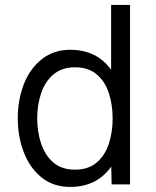

<svg xmlns="http://www.w3.org/2000/svg" viewBox="-20 -726 616 756"><path d="M256.5 10Q190 10 144 -27Q98 -64 74 -125.5Q50 -187 50 -260Q50 -331.5 73.5 -393.5Q97 -455.5 146 -494Q192.5 -530 256 -530Q361.5 -530 417.5 -451V-706.5H492V0H419.5L418 -70Q361 10 256.5 10ZM275 -58Q327 -58 359.8 -85.2Q392.5 -112.5 408 -158.5Q423.5 -204.5 423.5 -260Q423.5 -313 408.8 -358.8Q394 -404.5 361.2 -432.8Q328.5 -461 275 -461Q224.5 -461 191.5 -433.8Q158.5 -406.5 142.5 -360.5Q126.5 -314.5 126.5 -260Q126.5 -207 141.8 -161Q157 -115 189.8 -86.5Q222.5 -58 275 -58Z"/></svg>

Font: Acari Sans
Style: Regular
Weight: 400
Designer: Alfredo Marco Pradil and Stefan Peev (font) & Cristiano Sobral (main changes)
Foundry: Alfredo Marco Pradil and Stefan Peev (font) & Cristiano Sobral (main changes)
Version: Version 1.063; ttfautohint (v1.8.3)